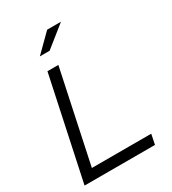

<svg xmlns="http://www.w3.org/2000/svg" viewBox="-216 -1029 1025 1143"><g transform="rotate(-30 296.0 -457.5)"><path d="M22 0 171 -700H246L112 -69H520L506 0ZM293 -915H388L243 -799H176Z"/></g></svg>

Font: Red Hat Display
Style: Italic
Weight: 400
Italic angle: -12°
Designer: Pentagram / MCKL
Foundry: Pentagram / MCKL
Version: Version 1.003; Red Hat Display Italic